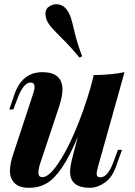

<svg xmlns="http://www.w3.org/2000/svg" viewBox="-20 -871 637 905"><path d="M403.3 14.2Q310.5 14.2 310.5 -61Q310.5 -85.9 320.8 -126L347.2 -228Q274.4 -49.8 199.7 -6.8Q162.1 14.6 117.2 14.2Q72.3 14.6 49.8 -6.8Q27.3 -28.3 26.9 -63Q26.9 -97.7 40 -137.2L137.2 -432.1Q143.1 -450.7 143.1 -460.9Q143.1 -481.9 124 -481.9Q89.8 -481.9 61 -402.8L43 -355H23.9L48.8 -428.2Q85 -530.8 179.7 -530.8Q274.4 -530.8 274.4 -448.2Q274.4 -417.5 259.8 -372.1L169.9 -102.1Q161.1 -75.2 161.1 -55.7Q161.1 -36.1 180.2 -36.1Q209 -36.1 250 -94.2Q291 -152.3 332.5 -249Q374 -345.7 406.2 -456.1L421.9 -517.1Q510.3 -518.6 566.9 -530.8L441.9 -85Q435.5 -62 435.5 -51.8Q435.5 -35.2 453.6 -35.2Q489.3 -35.2 517.1 -113.8L536.1 -165H555.2L527.8 -88.9Q508.8 -33.7 473.6 -9.8Q438.5 14.2 403.3 14.2ZM245.1 -851.1Q293 -851.1 314.5 -786.1Q320.3 -768.6 332.5 -715.8Q345.2 -663.1 367.2 -606L355 -599.1Q315.4 -647.9 266.6 -695.8Q217.8 -744.1 206.1 -764.2Q194.3 -784.2 194.3 -807.1Q194.3 -830.1 212.4 -840.8Q230.5 -851.6 245.1 -851.1Z"/></svg>

Font: PlayfairDisplay-BoldItalic
Style: Bold Italic
Weight: 700
Italic angle: -14.9847°
Designer: Claus Eggers Sørensen
Foundry: Claus Eggers Sørensen
Version: Version 1.002;PS 001.002;hotconv 1.0.70;makeotf.lib2.5.58329